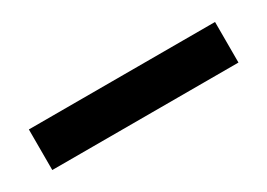

<svg xmlns="http://www.w3.org/2000/svg" viewBox="-16 -120 582 418"><g transform="rotate(-30 275.0 89.0)"><path d="M41 140V38H509V140Z"/></g></svg>

Font: Ysabeau Office ExtraBold
Style: Regular
Weight: 800
Designer: Christian Thalmann (Catharsis Fonts)
Version: Version 2.001;gftools[0.9.30]; featfreeze: tnum,lnum,ss02